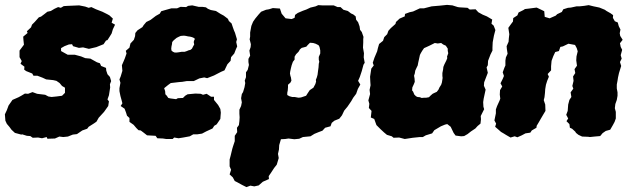

<svg xmlns="http://www.w3.org/2000/svg" viewBox="-42 -544 2591 786"><path d="M19 0 5 -13 -3 -24 -14 -37 -20 -50 -22 -76 -14 -93 -7 -112 9 -135 34 -146 45 -152 60 -161 73 -160 91 -167 110 -160 143 -156 156 -149 169 -147 189 -149 212 -152 224 -164V-185L212 -192L202 -204L189 -213L176 -216L147 -219L132 -226L111 -234H95L90 -243L65 -253L57 -259L58 -271L42 -283L47 -294L38 -310V-337L56 -361L54 -380L53 -394L71 -409L68 -416L85 -432L89 -443L100 -454L117 -473L126 -476L138 -485L152 -496L166 -499L181 -508L196 -515L207 -512L219 -519L235 -520L282 -522L307 -517L321 -512L332 -515L351 -506L377 -496L397 -486L406 -481L420 -468L415 -451L429 -443L420 -424L415 -407L407 -394L398 -380L392 -378L382 -363L362 -355L352 -351L322 -344L298 -350L281 -348L257 -355L253 -363L240 -362L222 -355L208 -347V-335L226 -325L235 -320H264L290 -313L307 -306L328 -304L355 -289L367 -285L372 -274L392 -266L393 -255L398 -240L408 -229L413 -212L408 -199L409 -186L404 -154L398 -137L404 -129L401 -110L384 -86L362 -62L353 -46L343 -39L321 -25L315 -17L295 -10L273 5L256 7L236 15L217 17L201 15L183 23L152 24L149 17L130 22L114 19L92 20L82 13L68 12L49 6L45 7Z M638 25 625 23 602 22 595 12 578 11 560 10 546 -1 534 -10 525 -11 516 -20 505 -33 488 -45V-61L478 -70L474 -83L468 -99L452 -110L459 -121L456 -133L451 -151L447 -171V-183L451 -205L447 -219L452 -231L459 -254L457 -277L464 -293L469 -305L476 -325L473 -336L488 -349L492 -366L506 -381L511 -396L512 -409L521 -420L541 -433L546 -441L557 -454L575 -463L596 -479L612 -488L618 -498L635 -503L660 -510H683L697 -516L720 -515L728 -520L745 -522L771 -516H786L801 -514L809 -508L821 -503L842 -499L861 -487L874 -480L891 -467L895 -458L906 -448L911 -433L916 -419L920 -410L928 -383L925 -372L929 -354L924 -343L917 -325L904 -310L902 -295L889 -281L877 -256L863 -250L834 -235L806 -224L794 -227L774 -223L751 -212H735H722L704 -209L691 -208L657 -204L646 -196L630 -183L634 -171L635 -158L640 -153L647 -143L656 -141L679 -138L686 -142L707 -143L716 -152L726 -158L758 -161L780 -160L789 -156L804 -160L822 -148H834V-135L851 -114L860 -98L862 -83L860 -57L845 -35L835 -29L828 -18L802 -6L785 3L765 6H749L735 14L708 19L689 22L671 19L665 25ZM673 -329H682L690 -330L696 -331L702 -332H714L723 -335L730 -338L738 -340L744 -345L748 -353L753 -362L751 -372L753 -379L756 -385L751 -389L744 -392L736 -394L728 -395L719 -397L711 -398L698 -397L691 -394L681 -389L675 -384L669 -379L663 -372L662 -363L660 -354L659 -345L660 -337L666 -332Z M967 222 949 213 929 202 919 197 911 182 898 170 904 151 898 137V109L902 94L909 65L912 55L919 34V21V12L929 -3L928 -21L936 -32L938 -48L939 -64L938 -78V-95L945 -110L948 -125L945 -142L948 -159L953 -167L959 -187L962 -204L960 -214L965 -228V-248L972 -258L977 -278L975 -290V-303L982 -316L979 -337L984 -351L985 -363L980 -383L982 -394V-411L987 -438L994 -455L1003 -468L1017 -485L1027 -496L1047 -504L1059 -506L1075 -511L1104 -509L1111 -488L1127 -469L1152 -466L1164 -471L1166 -483L1177 -491L1198 -500L1212 -505L1229 -513L1250 -518L1261 -523L1277 -522H1314H1324L1340 -515H1352L1364 -504L1382 -499L1395 -489L1404 -485L1414 -477L1416 -463L1424 -453L1430 -436L1432 -422L1439 -413L1446 -393L1445 -384V-370L1444 -349L1448 -326L1447 -309L1451 -287L1446 -279L1439 -253L1431 -229L1424 -213L1433 -198L1423 -180L1416 -160L1404 -144L1396 -130L1381 -108L1367 -91L1358 -72L1347 -58L1327 -50L1316 -41L1311 -27L1289 -21L1278 -9L1262 -3L1245 4L1229 14L1198 17L1183 24L1163 26L1139 23L1126 25L1108 26L1101 50L1100 68L1096 86L1099 103L1091 130L1080 144L1067 164L1058 177L1059 189L1034 200L1017 215L999 219L983 216ZM1180 -144 1190 -145 1211 -152 1218 -163 1226 -175 1241 -185 1249 -200 1252 -210 1251 -217 1255 -227 1258 -238 1260 -254 1262 -268 1263 -283 1265 -291 1263 -300V-311L1269 -325V-338L1266 -352L1262 -359L1250 -365L1240 -368L1227 -369L1218 -360L1212 -353L1201 -350L1193 -348L1186 -342L1180 -332L1170 -322L1164 -312V-300L1157 -291L1152 -277L1149 -265L1146 -251L1145 -243L1147 -233L1149 -227L1151 -214L1147 -206L1137 -197V-187L1136 -174L1134 -164V-155L1143 -150L1154 -147H1164Z M1677 17 1648 20 1615 25 1592 19 1569 20 1562 14 1542 8 1530 -2 1516 -15 1499 -32 1490 -57 1476 -63 1479 -90 1468 -102 1470 -119 1466 -133 1473 -159 1471 -176 1475 -195 1474 -209 1473 -230 1478 -263 1488 -276 1484 -287 1491 -308 1502 -334 1505 -347 1510 -364 1526 -377 1531 -392 1543 -404 1548 -418 1558 -429 1577 -446 1579 -454 1594 -468 1615 -477 1616 -487 1635 -494 1649 -497 1677 -510H1694L1725 -518L1760 -521L1788 -524L1810 -522L1832 -515L1839 -514L1856 -513L1872 -512L1881 -505L1905 -506L1916 -494L1934 -484L1951 -477L1973 -464L1970 -447L1979 -439L1986 -421L1980 -398L1975 -371L1974 -349V-337L1966 -321L1956 -295L1955 -277L1950 -268L1955 -246L1940 -207L1939 -193L1946 -177L1938 -140L1936 -126L1937 -107L1940 -97L1926 -69L1927 -56L1925 -38L1913 -28L1904 -18L1886 -6L1872 5L1858 13L1846 14L1823 11L1815 0L1803 -25L1789 -36L1780 -34L1763 -27L1736 -11L1727 2L1701 10L1689 17ZM1684 -143 1695 -144H1703L1714 -146L1721 -153L1729 -160L1735 -163L1746 -168L1753 -177L1757 -186L1764 -197L1767 -206L1770 -225L1769 -233V-245L1772 -260L1773 -270L1777 -280L1781 -288L1785 -296L1789 -306L1788 -312L1793 -326L1791 -336V-345L1783 -357L1772 -362L1764 -368L1750 -366L1738 -368L1726 -362L1716 -357L1703 -351L1694 -347L1687 -337L1681 -327L1677 -319L1674 -305L1672 -296L1670 -287L1668 -276L1664 -268L1658 -255L1656 -243L1653 -234L1655 -223L1656 -209L1652 -199L1646 -186L1645 -174L1649 -169L1652 -162L1654 -157L1661 -150L1667 -147L1677 -146Z M2101 -503 2107 -507 2124 -509 2155 -513 2176 -503 2186 -498 2188 -475 2208 -469 2233 -480 2239 -486 2258 -495 2264 -506 2283 -512 2295 -513 2318 -518H2330L2349 -520L2368 -523L2388 -518L2398 -516L2412 -513L2434 -504L2441 -499L2457 -490L2468 -482L2467 -471L2475 -457L2487 -452L2491 -437L2498 -423L2495 -408L2497 -397L2507 -381L2496 -367L2499 -352L2505 -340L2499 -318L2503 -304L2496 -290L2501 -274L2492 -245L2488 -227L2486 -214L2483 -198V-182L2486 -166V-152L2483 -135L2477 -118L2475 -101L2479 -86V-59L2474 -45L2467 -32L2456 -13L2438 -8L2425 1L2415 13L2392 15L2373 17L2366 16L2341 15L2326 8L2316 0L2313 -5L2300 -17L2291 -21L2289 -36L2277 -48L2284 -59L2276 -74L2282 -90L2284 -116L2289 -135L2297 -147L2294 -166L2305 -181L2301 -192L2306 -213L2304 -231L2313 -245L2310 -261L2320 -275L2317 -297L2318 -313L2323 -334L2319 -347L2312 -360L2285 -365L2262 -354L2252 -352L2246 -335L2231 -331L2223 -314L2216 -295L2214 -273V-256L2200 -241L2205 -230L2198 -213L2193 -197L2190 -179L2189 -164L2187 -146L2184 -134L2190 -116L2191 -90L2182 -75L2172 -58L2164 -44L2155 -29L2154 -21L2135 -10L2129 -1L2109 2L2094 10L2076 18L2065 14L2048 19L2029 8L2021 3L2009 -4L2000 -12L1985 -25L1989 -38L1982 -51L1988 -80V-96L1993 -110L2003 -132L2006 -140L2004 -157L2005 -175L2014 -190L2007 -203L2016 -221L2021 -233L2016 -248L2023 -267L2027 -276V-296L2029 -309L2036 -324L2033 -343L2032 -355L2040 -373L2041 -387L2043 -404L2039 -430L2049 -444L2058 -456L2059 -470L2076 -481L2081 -493Z"/></svg>

Font: Winky Rough ExtraBold
Style: Italic
Weight: 800
Italic angle: -8.97852°
Designer: Simon Atzbach
Foundry: typofactur
Version: Version 1.206; ttfautohint (v1.8.4.7-5d5b)